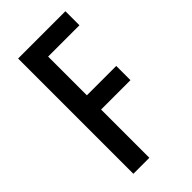

<svg xmlns="http://www.w3.org/2000/svg" viewBox="-223 -777 841 841"><g transform="rotate(-45 197.5 -357.0)"><path d="M171 0H72V-714H365V-627H171V-387H353V-299H171Z"/></g></svg>

Font: Noto Sans Telugu ExtraCondensed Medium
Style: Regular
Weight: 500
Width: 2
Designer: Jelle Bosma - Monotype Design Team
Foundry: Monotype Imaging Inc.
Version: Version 2.005; ttfautohint (v1.8.4.7-5d5b)